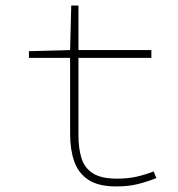

<svg xmlns="http://www.w3.org/2000/svg" viewBox="-20 -658 640 690"><path d="M398 12Q334 12 298 -11.5Q262 -35 247 -77.5Q232 -120 232 -176V-450H84V-474L232 -478L236 -638H262V-478H524V-450H262V-172Q262 -124 273 -89Q284 -54 314 -35Q344 -16 400 -16Q439 -16 470.5 -23Q502 -30 532 -42L542 -18Q509 -5 475.5 3.5Q442 12 398 12Z"/></svg>

Font: Source Code Pro ExtraLight ExtraLight
Style: Regular
Weight: 250
Monospace: yes
Version: Version 1.018;hotconv 1.0.116;makeotfexe 2.5.65601